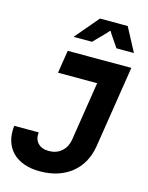

<svg xmlns="http://www.w3.org/2000/svg" viewBox="-139 -1041 879 1137"><g transform="rotate(15 300.0 -472.0)"><path d="M239 -119Q285 -119 316 -146Q347 -173 355 -218L412 -581H172L194 -721H584L505 -218Q496 -164 472 -121.5Q448 -79 411 -49.5Q374 -20 325.5 -4.5Q277 11 218 11Q163 11 120 -4.5Q77 -20 49 -49Q21 -78 9 -118.5Q-3 -159 3 -210H153Q148 -169 171.5 -144Q195 -119 239 -119ZM329 -955H499L576 -810H469L430 -867Q423 -877 419 -883.5Q415 -890 413 -894Q410 -898 409 -901H407Q405 -899 401 -895Q398 -891 392 -885Q386 -879 376 -868L319 -810H206Z"/></g></svg>

Font: JetBrains Mono ExtraBold
Style: Italic
Weight: 800
Designer: Philipp Nurullin, Konstantin Bulenkov
Foundry: JetBrains
Version: Version 1.000; ttfautohint (v1.8.3)